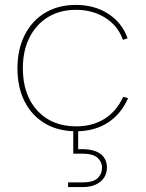

<svg xmlns="http://www.w3.org/2000/svg" viewBox="-20 -527 593 781"><path d="M298 80Q336 78 362 86Q388 94 401.5 111.5Q415 129 415 154Q415 178 403.5 195.5Q392 213 370 223.5Q348 234 316 234H257V215H313Q359 215 377 198Q395 181 395 154Q395 132 377 115Q359 98 313 98H278V-7H298ZM290 7Q217 7 163.5 -24.5Q110 -56 80.5 -113.5Q51 -171 51 -249Q51 -326 80.5 -384.5Q110 -443 163.5 -475Q217 -507 289 -507Q365 -507 421 -470.5Q477 -434 499 -371L480 -365Q460 -422 408.5 -454.5Q357 -487 289 -487Q224 -487 175.5 -457.5Q127 -428 100 -374.5Q73 -321 73 -249Q73 -141 132 -77Q191 -13 290 -13Q356 -13 405 -43.5Q454 -74 481 -133L501 -128Q473 -63 418.5 -28Q364 7 290 7Z"/></svg>

Font: Albert Sans Thin
Style: Regular
Weight: 250
Designer: Andreas Rasmussen
Foundry: a.Foundry
Version: Version 1.025